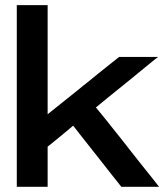

<svg xmlns="http://www.w3.org/2000/svg" viewBox="-20 -720 638 742"><path d="M350.6 -304.7Q350.6 -304.7 394.5 -340.8Q438.5 -376 486.3 -415Q526.4 -447.3 556.6 -472.7Q586.9 -497.1 586.9 -497.1Q586.9 -497.1 588.9 -498Q590.8 -500 590.8 -500Q590.8 -500 563.5 -500Q535.2 -500 503.9 -500Q479.5 -500 460 -500Q440.4 -500 440.4 -500Q440.4 -500 417 -481.4Q393.6 -462.9 359.4 -435.5Q340.8 -419.9 321.3 -404.3Q300.8 -388.7 281.2 -372.1Q235.4 -335 199.2 -306.6Q164.1 -278.3 164.1 -278.3Q164.1 -278.3 164.1 -289.1Q164.1 -299.8 164.1 -319.3Q164.1 -354.5 164.1 -409.2Q164.1 -464.8 164.1 -520.5Q164.1 -590.8 164.1 -645.5Q164.1 -700.2 164.1 -700.2Q164.1 -700.2 141.6 -700.2Q120.1 -700.2 95.7 -700.2Q75.2 -700.2 60.5 -700.2Q44.9 -700.2 44.9 -700.2Q44.9 -700.2 44.9 -687.5Q44.9 -675.8 44.9 -653.3Q44.9 -612.3 44.9 -544.9Q44.9 -477.5 44.9 -401.4Q44.9 -351.6 44.9 -300.8Q44.9 -250 44.9 -203.1Q44.9 -116.2 44.9 -57.6Q44.9 2 44.9 2Q44.9 2 67.4 2Q88.9 2 113.3 2Q133.8 2 148.4 2Q164.1 2 164.1 2Q164.1 2 164.1 -18.6Q164.1 -38.1 164.1 -63.5Q164.1 -95.7 164.1 -124Q164.1 -153.3 164.1 -153.3Q164.1 -153.3 182.6 -168Q201.2 -182.6 220.7 -199.2Q237.3 -212.9 250 -223.6Q262.7 -234.4 262.7 -234.4Q262.7 -234.4 287.1 -203.1Q310.5 -172.9 341.8 -133.8Q379.9 -85.9 414.1 -42Q448.2 1 448.2 1Q448.2 1 448.2 2Q449.2 2 449.2 2Q449.2 2 475.6 2Q502.9 2 533.2 2Q556.6 2 576.2 2Q594.7 2 594.7 2Q594.7 2 574.2 -24.4Q553.7 -49.8 523.4 -87.9Q507.8 -108.4 490.2 -129.9Q472.7 -152.3 455.1 -174.8Q414.1 -225.6 382.8 -265.6Q350.6 -304.7 350.6 -304.7Z"/></svg>

Font: umazing
Style: Display
Weight: 400
Designer: umazing